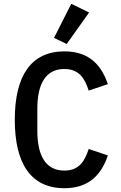

<svg xmlns="http://www.w3.org/2000/svg" viewBox="-20 -981 640 1013"><path d="M320 12C455 12 517 -66 549 -161L448 -195C427 -131 398 -81 319 -81C220 -81 177 -162 177 -290V-408C177 -536 220 -617 319 -617C398 -617 427 -567 448 -503L549 -537C517 -632 455 -710 320 -710C143 -710 58 -580 58 -349C58 -118 143 12 320 12ZM450 -915 356 -961 265 -781 332 -749Z"/></svg>

Font: IBM Plex Mono Medm
Style: Regular
Weight: 500
Monospace: yes
Designer: Mike Abbink, Paul van der Laan, Pieter van Rosmalen
Foundry: Bold Monday
Version: Version 2.004